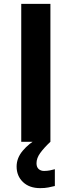

<svg xmlns="http://www.w3.org/2000/svg" viewBox="-20 -734 371 994"><path d="M90 0V-714H241V0ZM169 111Q169 131 180 141Q191 151 208 151Q224 151 239 148Q254 145 264 142V229Q248 233 230 236.5Q212 240 188 240Q132 240 99 208.5Q66 177 66 128Q66 84 98 46Q130 8 176 -17L241 0Q207 32 188 58.5Q169 85 169 111Z"/></svg>

Font: Noto IKEA Latin
Style: Bold
Weight: 700
Designer: Monotype Design Team
Foundry: Monotype Imaging Inc.
Version: Version 1.0